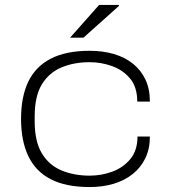

<svg xmlns="http://www.w3.org/2000/svg" viewBox="-20 -743 690 775"><path d="M342 12Q246 12 185 -19.5Q124 -51 94.5 -112.5Q65 -174 65 -263Q65 -353 94.5 -414Q124 -475 185.5 -506.5Q247 -538 342 -538Q395 -538 439.5 -525Q484 -512 516.5 -486Q549 -460 567 -422Q585 -384 585 -333H534Q534 -391 505.5 -425.5Q477 -460 433 -476Q389 -492 342 -492Q279 -492 228.5 -471Q178 -450 149 -402.5Q120 -355 120 -273V-253Q120 -172 149 -124Q178 -76 228.5 -55Q279 -34 342 -34Q389 -34 433 -50Q477 -66 506 -101Q535 -136 535 -192H585Q585 -142 566.5 -104Q548 -66 515 -40Q482 -14 438 -1Q394 12 342 12ZM263 -591 380 -723H460V-719L317 -591Z"/></svg>

Font: Archivo Expanded Thin
Style: Regular
Weight: 250
Width: 7
Designer: Hector Gatti
Foundry: Omnibus-Type
Version: Version 2.001